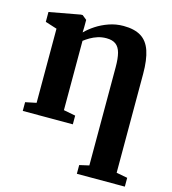

<svg xmlns="http://www.w3.org/2000/svg" viewBox="-116 -646 877 978"><g transform="rotate(15 323.0 -156.5)"><path d="M379.5 238V192L430 180.5V-338Q430 -383.5 422.5 -412Q415 -440.5 397 -454.2Q379 -468 347 -468Q322.5 -468 301.5 -461.2Q280.5 -454.5 263 -444.2Q245.5 -434 232 -423.5V-58L294.5 -46V0H30.5V-46L88 -58V-449L26.5 -468.5V-520.5L189.5 -550.5H199L222.5 -531.5V-493L221.5 -465Q242 -486 272 -505.8Q302 -525.5 338.5 -538.2Q375 -551 415 -551Q472.5 -551 507.5 -529.5Q542.5 -508 558.2 -461.5Q574 -415 574 -340.5V180.5L632.5 191.5V238Z"/></g></svg>

Font: Merriweather 60pt
Style: Bold
Weight: 700
Version: Version 2.100